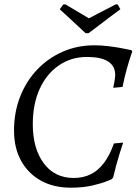

<svg xmlns="http://www.w3.org/2000/svg" viewBox="-20 -858 641 890"><path d="M307 12Q229 12 170 -20.5Q111 -53 78 -112.5Q45 -172 45 -253Q45 -337 73 -409Q101 -481 151.5 -534.5Q202 -588 270 -618Q338 -648 417 -648Q447 -648 477.5 -644.5Q508 -641 533.5 -636.5Q559 -632 574.5 -628.5Q590 -625 590 -625L593 -619Q593 -619 585.5 -597Q578 -575 567.5 -537.5Q557 -500 548 -455L505 -451Q505 -451 507 -461.5Q509 -472 511.5 -486Q514 -500 514 -510Q514 -594 383 -594Q310 -594 253 -555Q196 -516 164 -446Q132 -376 132 -282Q132 -170 182.5 -101.5Q233 -33 322 -33Q366 -33 401 -50.5Q436 -68 462.5 -103.5Q489 -139 508 -193L551 -197Q551 -197 546 -182Q541 -167 533.5 -143Q526 -119 518.5 -91Q511 -63 505 -37L499 -28Q499 -28 475 -18Q451 -8 408 2Q365 12 307 12ZM538 -815Q538 -815 523 -804Q508 -793 486 -776.5Q464 -760 442 -743Q420 -726 405 -715Q390 -704 390 -704H377Q377 -704 365 -715Q353 -726 335 -743Q317 -760 299 -776.5Q281 -793 269 -804Q257 -815 257 -815L273 -837L283 -838Q283 -838 299.5 -828Q316 -818 337.5 -805.5Q359 -793 375.5 -783Q392 -773 392 -773Q392 -773 404.5 -779.5Q417 -786 436 -796Q455 -806 473.5 -815.5Q492 -825 504.5 -831.5Q517 -838 517 -838L526 -837Z"/></svg>

Font: Alegreya
Style: Italic
Weight: 400
Italic angle: -7°
Designer: Juan Pablo del Peral
Foundry: Huerta Tipografica
Version: Version 2.009